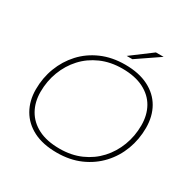

<svg xmlns="http://www.w3.org/2000/svg" viewBox="-190 -1048 1217 1230"><g transform="rotate(30 418.5 -433.0)"><path d="M387 4Q284 4 213.5 -32Q143 -68 106 -132.5Q69 -197 69 -281Q69 -366 98 -442Q127 -518 181 -577Q235 -636 312.5 -670Q390 -704 487 -704Q589 -704 660 -668Q731 -632 767.5 -568Q804 -504 804 -419Q804 -334 775.5 -258Q747 -182 692.5 -123Q638 -64 561 -30Q484 4 387 4ZM390 -27Q477 -27 547 -58Q617 -89 666.5 -143Q716 -197 743 -268Q770 -339 770 -418Q770 -494 738 -551Q706 -608 642 -640.5Q578 -673 484 -673Q397 -673 326.5 -642Q256 -611 206.5 -557Q157 -503 130 -432Q103 -361 103 -282Q103 -207 135.5 -149.5Q168 -92 231.5 -59.5Q295 -27 390 -27ZM466 -757 617 -870H674L508 -757Z"/></g></svg>

Font: Montserrat Thin ExtraLight
Style: Italic
Weight: 250
Italic angle: -11.3°
Version: Version 9.000